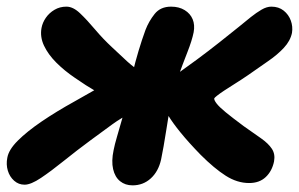

<svg xmlns="http://www.w3.org/2000/svg" viewBox="-30 -544 900 578"><path d="M720 7Q684 7 649.5 -15Q615 -37 574 -78Q538 -115 514 -144.5Q490 -174 477 -195.5Q464 -217 458 -227Q454 -235 452.5 -243.5Q451 -252 453 -262Q456 -278 469 -292.5Q482 -307 497 -317Q528 -339 562.5 -364.5Q597 -390 630.5 -416.5Q664 -443 690 -464Q708 -479 725 -492.5Q742 -506 757.5 -515Q773 -524 787 -524Q809 -524 824 -512Q839 -500 845.5 -482Q852 -464 849 -445Q844 -421 824.5 -400Q805 -379 776.5 -359.5Q748 -340 717 -318Q695 -303 676.5 -291.5Q658 -280 644.5 -271Q631 -262 623.5 -256Q616 -250 615 -248Q614 -243 622 -232.5Q630 -222 649.5 -206Q669 -190 704 -164Q734 -143 756 -127.5Q778 -112 788.5 -96Q799 -80 795 -58Q789 -29 770 -11Q751 7 720 7ZM44 12Q26 12 12.5 0Q-1 -12 -6.5 -30.5Q-12 -49 -8 -69Q-4 -93 23.5 -120.5Q51 -148 95 -178Q139 -208 195 -239Q234 -261 255 -273Q276 -285 286 -290.5Q296 -296 303 -299L323 -238Q316 -241 299 -248.5Q282 -256 256.5 -270.5Q231 -285 195 -310Q164 -331 139.5 -355.5Q115 -380 102.5 -406.5Q90 -433 95 -460Q98 -476 108 -490.5Q118 -505 134 -514.5Q150 -524 170 -524Q190 -524 211 -504Q232 -484 256 -455.5Q280 -427 308 -401Q331 -379 353 -359Q375 -339 396 -327L369 -206Q336 -190 308.5 -170Q281 -150 243 -122Q201 -91 162.5 -60Q124 -29 93.5 -8.5Q63 12 44 12ZM369 14Q347 14 331.5 1.5Q316 -11 310.5 -35Q305 -59 312 -92Q315 -108 322.5 -133.5Q330 -159 339.5 -192.5Q349 -226 357 -267Q362 -294 369.5 -325.5Q377 -357 387 -390.5Q397 -424 408 -454Q418 -480 435.5 -502Q453 -524 485 -524Q509 -524 526 -513.5Q543 -503 550 -486Q557 -469 553 -447Q548 -422 534 -386.5Q520 -351 506 -312Q492 -273 486 -239Q483 -228 479 -205Q475 -182 471 -155Q467 -128 462.5 -103.5Q458 -79 455 -64Q447 -28 424 -7Q401 14 369 14Z"/></svg>

Font: Shantell Sans Light
Style: Bold Italic
Weight: 700
Italic angle: -11°
Version: Version 1.011;[c5ecc13dd]